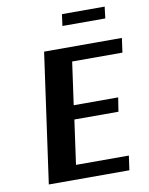

<svg xmlns="http://www.w3.org/2000/svg" viewBox="-90 -882 738 948"><g transform="rotate(-10 279.0 -408.5)"><path d="M491 -72 481 0H77L168 -650H558L548 -578H296L266 -364H489L478 -294H257L226 -72ZM501 -817 494 -759H279L287 -817Z"/></g></svg>

Font: Arsenal
Style: Bold Italic
Weight: 700
Italic angle: -9°
Designer: Andrij Shevchenko
Foundry: Stairsfor.com
Version: Version 1.000